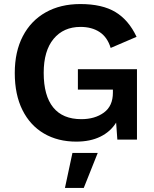

<svg xmlns="http://www.w3.org/2000/svg" viewBox="-20 -690 763 949"><path d="M357 10Q266 10 197.5 -30Q129 -70 91 -146Q53 -222 53 -329Q53 -435 93 -511.5Q133 -588 206 -629Q279 -670 377 -670Q485 -670 550.5 -630.5Q616 -591 655 -508L527 -453Q511 -506 472.5 -531.5Q434 -557 378 -557Q294 -557 245 -498Q196 -439 196 -330Q196 -217 243 -159Q290 -101 382 -101Q449 -101 493.5 -133.5Q538 -166 538 -232V-247H365V-348H657V0H560L554 -84Q526 -39 476 -14.5Q426 10 357 10ZM463 66 394 239H301L338 66Z"/></svg>

Font: Work Sans SemiBold
Style: Regular
Weight: 600
Designer: Wei Huang
Foundry: Wei Huang
Version: Version 2.010; ttfautohint (v1.8.3)